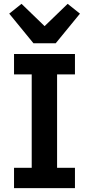

<svg xmlns="http://www.w3.org/2000/svg" viewBox="-20 -979 463 999"><path d="M53 0V-106H145V-592H53V-698H370V-592H277V-106H370V0ZM154 -754 28 -908 92 -959 212 -843 332 -959 396 -908 270 -754Z"/></svg>

Font: IBM Plex Sans SmBld
Style: Regular
Weight: 600
Designer: Mike Abbink, Paul van der Laan, Pieter van Rosmalen
Foundry: Bold Monday
Version: Version 3.005